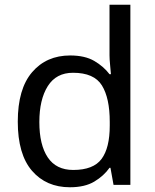

<svg xmlns="http://www.w3.org/2000/svg" viewBox="-20 -780 655 810"><path d="M275 10Q175 10 115 -59.5Q55 -129 55 -267Q55 -405 115.5 -475.5Q176 -546 276 -546Q338 -546 377.5 -523Q417 -500 442 -467H448Q447 -480 444.5 -505.5Q442 -531 442 -546V-760H530V0H459L446 -72H442Q418 -38 378 -14Q338 10 275 10ZM289 -63Q374 -63 408.5 -109.5Q443 -156 443 -250V-266Q443 -366 410 -419.5Q377 -473 288 -473Q217 -473 181.5 -416.5Q146 -360 146 -265Q146 -169 181.5 -116Q217 -63 289 -63Z"/></svg>

Font: Noto Sans Lisu
Style: Regular
Weight: 400
Designer: Monotype Design Team. David Williams.
Foundry: Monotype Imaging Inc.
Version: Version 2.102